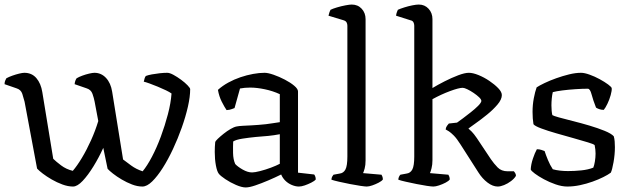

<svg xmlns="http://www.w3.org/2000/svg" viewBox="-22 -820 2778 844"><path d="M299 0Q277 0 252.5 -9Q228 -18 205.5 -31Q183 -44 166 -57Q149 -70 141 -79L86 -373Q82 -389 76 -407.5Q70 -426 50 -432L-2 -450Q-2 -460 1.5 -467Q5 -474 6 -476Q17 -482 32.5 -487.5Q48 -493 62.5 -496.5Q77 -500 85 -500Q118 -500 138 -476.5Q158 -453 164 -415L212 -122Q224 -110 246.5 -93Q269 -76 298 -69Q317 -91 338 -126Q359 -161 378 -203Q397 -245 410 -288L394 -373Q391 -389 384.5 -407.5Q378 -426 358 -432L306 -450Q307 -460 310 -467Q313 -474 315 -476Q325 -482 340 -487.5Q355 -493 370 -496.5Q385 -500 393 -500Q423 -500 444 -477.5Q465 -455 471 -417L519 -119Q532 -109 554.5 -92.5Q577 -76 605 -67Q625 -91 646 -131Q667 -171 685 -219.5Q703 -268 716 -317.5Q729 -367 732 -409Q724 -415 707.5 -423Q691 -431 671.5 -439Q652 -447 635.5 -453Q619 -459 610 -461Q612 -471 614 -476.5Q616 -482 619 -486Q629 -490 645.5 -493Q662 -496 680 -498Q698 -500 713 -500Q724 -500 740.5 -491Q757 -482 774 -469.5Q791 -457 802.5 -445Q814 -433 814 -428Q814 -395 804 -351Q794 -307 777 -259Q760 -211 738.5 -165Q717 -119 693.5 -82Q670 -45 647 -22.5Q624 0 604 0Q582 0 558.5 -9Q535 -18 513 -31Q491 -44 474.5 -57Q458 -70 451 -78L432 -170Q413 -128 389 -89Q365 -50 341.5 -25Q318 0 299 0Z M1058 4Q1041 4 1015.5 -7Q990 -18 968.5 -32.5Q947 -47 940 -56Q932 -66 927 -93Q922 -120 922 -152Q922 -164 922.5 -174.5Q923 -185 924 -195Q925 -200 935.5 -210Q946 -220 961 -232Q976 -244 991.5 -253Q1007 -262 1018 -264Q1027 -266 1044.5 -267Q1062 -268 1084 -269Q1098 -270 1114 -271Q1130 -272 1146.5 -274Q1163 -276 1178.5 -278.5Q1194 -281 1208 -283V-406Q1178 -420 1142.5 -427.5Q1107 -435 1078 -435Q1066 -435 1054.5 -434Q1043 -433 1033 -431L1009 -345Q1005 -344 997 -340.5Q989 -337 974 -336Q965 -349 953 -372.5Q941 -396 936 -425Q956 -443 981.5 -457Q1007 -471 1035 -480.5Q1063 -490 1090.5 -495Q1118 -500 1141 -500Q1156 -500 1180.5 -491.5Q1205 -483 1230 -470Q1255 -457 1271.5 -443Q1288 -429 1288 -418V-61L1359 -53Q1361 -51 1363.5 -45Q1366 -39 1366 -31Q1360 -24 1346 -17Q1332 -10 1317.5 -5Q1303 0 1292 0Q1277 0 1260.5 -7Q1244 -14 1232 -26Q1220 -38 1214 -53Q1188 -40 1157.5 -27Q1127 -14 1100.5 -5Q1074 4 1058 4ZM1086 -62Q1098 -62 1121.5 -68Q1145 -74 1169 -83Q1193 -92 1208 -100V-230Q1182 -225 1156.5 -222.5Q1131 -220 1103 -218Q1072 -215 1043.5 -210.5Q1015 -206 1003 -198Q1002 -176 1002.5 -147.5Q1003 -119 1012 -99Q1023 -87 1045 -74.5Q1067 -62 1086 -62Z M1590 0Q1583 0 1562.5 -3Q1542 -6 1516.5 -11Q1491 -16 1469 -21Q1447 -26 1435 -30Q1435 -38 1438.5 -44Q1442 -50 1444 -52L1471 -57Q1488 -59 1496.5 -75Q1505 -91 1505 -132V-707Q1505 -715 1501.5 -721.5Q1498 -728 1488 -731L1422 -751Q1424 -760 1426.5 -767Q1429 -774 1431 -777Q1441 -782 1459.5 -787.5Q1478 -793 1496.5 -796.5Q1515 -800 1524 -800Q1551 -800 1568 -781.5Q1585 -763 1585 -736V-115Q1585 -94 1581 -79.5Q1577 -65 1574 -59L1655 -52Q1657 -49 1659 -43.5Q1661 -38 1661 -31Q1656 -24 1642.5 -17Q1629 -10 1614.5 -5Q1600 0 1590 0Z M1883 0Q1875 0 1854.5 -3Q1834 -6 1809.5 -11Q1785 -16 1762.5 -21Q1740 -26 1729 -30Q1729 -36 1731.5 -42Q1734 -48 1738 -52L1765 -57Q1782 -59 1790.5 -75Q1799 -91 1799 -132V-707Q1799 -715 1795.5 -722Q1792 -729 1782 -731L1719 -751Q1720 -760 1723 -767.5Q1726 -775 1727 -777Q1738 -782 1755.5 -787.5Q1773 -793 1790.5 -796.5Q1808 -800 1819 -800Q1845 -800 1862 -781.5Q1879 -763 1879 -736V-433Q1902 -447 1932.5 -462.5Q1963 -478 1992 -489Q2021 -500 2039 -500Q2057 -500 2081.5 -490Q2106 -480 2129 -464.5Q2152 -449 2168 -432.5Q2184 -416 2184 -402Q2184 -383 2165 -360.5Q2146 -338 2119.5 -316.5Q2093 -295 2069.5 -278.5Q2046 -262 2037 -255Q2042 -251 2051.5 -241.5Q2061 -232 2074 -213L2136 -120Q2149 -101 2165.5 -84Q2182 -67 2210 -67H2237Q2239 -65 2242.5 -59.5Q2246 -54 2246 -47Q2239 -35 2224.5 -24Q2210 -13 2194 -6.5Q2178 0 2166 0Q2144 0 2121 -17.5Q2098 -35 2081 -62L2003 -184Q1986 -211 1973 -224Q1960 -237 1951.5 -242.5Q1943 -248 1937 -251Q1938 -260 1943 -267Q1948 -274 1951 -277L1987 -281Q1996 -287 2012.5 -299.5Q2029 -312 2047.5 -326.5Q2066 -341 2079.5 -354.5Q2093 -368 2094 -376Q2094 -383 2084 -392.5Q2074 -402 2060 -411.5Q2046 -421 2032.5 -427.5Q2019 -434 2012 -434Q1995 -434 1956 -419.5Q1917 -405 1879 -384V-116Q1879 -96 1875 -80.5Q1871 -65 1868 -59L1949 -52Q1951 -49 1953 -43.5Q1955 -38 1955 -31Q1950 -24 1936.5 -17Q1923 -10 1908 -5Q1893 0 1883 0Z M2472 0Q2448 0 2420.5 -9.5Q2393 -19 2369 -32Q2345 -45 2329 -57Q2313 -69 2311 -75Q2312 -97 2320.5 -122.5Q2329 -148 2338 -164Q2349 -164 2358 -161Q2367 -158 2372 -156Q2377 -140 2386.5 -117Q2396 -94 2408 -76Q2422 -72 2439.5 -70Q2457 -68 2475 -68Q2503 -68 2533 -71Q2563 -74 2586 -83Q2590 -92 2593 -110Q2596 -128 2596 -145Q2596 -153 2595 -163Q2594 -173 2592 -182Q2589 -186 2563 -194Q2537 -202 2499.5 -212.5Q2462 -223 2423.5 -234Q2385 -245 2357 -255.5Q2329 -266 2323 -274Q2321 -286 2320 -299.5Q2319 -313 2319 -328Q2319 -359 2324.5 -388Q2330 -417 2337 -436Q2349 -444 2372 -455Q2395 -466 2423 -476Q2451 -486 2479.5 -493Q2508 -500 2532 -500Q2547 -500 2569.5 -492Q2592 -484 2614 -472Q2636 -460 2651.5 -448.5Q2667 -437 2667 -432Q2668 -422 2662.5 -402Q2657 -382 2648 -363.5Q2639 -345 2632 -337Q2621 -337 2611.5 -340.5Q2602 -344 2598 -347Q2585 -380 2578.5 -405Q2572 -430 2562 -430Q2539 -430 2508 -428Q2477 -426 2450 -422.5Q2423 -419 2408 -415Q2405 -403 2403.5 -387Q2402 -371 2402 -357Q2402 -344 2403 -333Q2404 -322 2406 -314Q2410 -311 2434.5 -304Q2459 -297 2495.5 -288Q2532 -279 2569 -268Q2606 -257 2635.5 -245Q2665 -233 2676 -221Q2679 -211 2680 -198.5Q2681 -186 2681 -173Q2681 -141 2675 -107Q2669 -73 2663 -61Q2651 -52 2630 -41.5Q2609 -31 2582.5 -21.5Q2556 -12 2527.5 -6Q2499 0 2472 0Z"/></svg>

Font: Texturina Medium 12pt Light
Style: Regular
Weight: 300
Version: Version 1.002